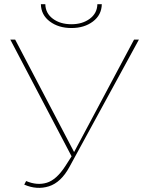

<svg xmlns="http://www.w3.org/2000/svg" viewBox="-20 -888 698 911"><path d="M290 -100 324 -153 327 -158 616 -700H639L309 -95Q269 -22 212 -4Q155 14 95 -12L104 -29Q156 -7 202 -21Q248 -35 290 -100ZM29 -700H52L336 -158L325 -136ZM174 -868H195Q196 -825 231 -799Q266 -773 319 -773Q371 -773 406 -799Q441 -825 442 -868H463Q462 -817 421 -786Q380 -755 319 -755Q258 -755 216.5 -786Q175 -817 174 -868Z"/></svg>

Font: iiserrat Thin
Style: Regular
Weight: 100
Designer: Akira Ohta
Foundry: Akira Ohta
Version: Version 1.200;Glyphs 3.3.1 (3343)